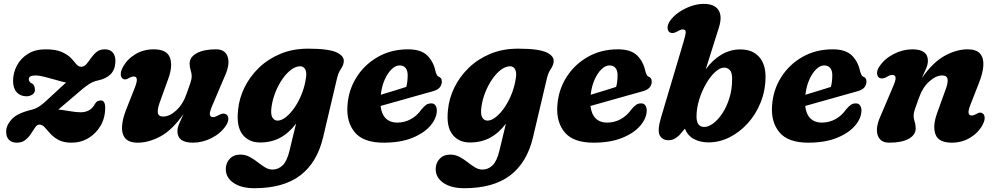

<svg xmlns="http://www.w3.org/2000/svg" viewBox="-20 -740 5256 1014"><path d="M535.5 -170.5Q535.5 -117.5 511.2 -76Q487 -34.5 446.8 -10.5Q406.5 13.5 358 13.5Q315.5 13.5 289 -1Q262.5 -15.5 245.8 -34.2Q229 -53 216.2 -67.5Q203.5 -82 188 -82Q176 -82 166 -67.5Q156 -53 144 -34.2Q132 -15.5 114.2 -1Q96.5 13.5 68.5 13.5Q43 13.5 27.8 -1.2Q12.5 -16 12.5 -45.5Q12.5 -78 42.2 -110.5Q72 -143 149.5 -161Q171 -166.5 191.2 -180.5Q211.5 -194.5 243 -225Q273 -253 294 -272.2Q315 -291.5 329 -304Q305 -309 274.8 -318Q244.5 -327 215.5 -334.2Q186.5 -341.5 167.5 -341.5Q132 -341.5 132 -322Q132 -316 135.5 -309.8Q139 -303.5 148.5 -299Q157 -295.5 160.8 -285.5Q164.5 -275.5 164.5 -265Q164.5 -249.5 150.8 -240.5Q137 -231.5 120 -231.5Q88 -231.5 68.5 -252.5Q49 -273.5 49 -312.5Q49 -355 69 -393.2Q89 -431.5 127.2 -455.5Q165.5 -479.5 220 -479.5Q275 -479.5 306.2 -465.5Q337.5 -451.5 354.8 -433.2Q372 -415 383 -401.2Q394 -387.5 409 -387.5Q424.5 -387.5 436.2 -401.2Q448 -415 460.5 -433.2Q473 -451.5 490 -465.5Q507 -479.5 533 -479.5Q562 -479.5 576.2 -462Q590.5 -444.5 589.5 -415Q588 -372.5 564.8 -348.5Q541.5 -324.5 497 -315Q471.5 -310 447.5 -294Q423.5 -278 391 -249Q350 -214 325.8 -193.5Q301.5 -173 288 -161.5Q314 -159 348.2 -153Q382.5 -147 406 -147Q430.5 -147 450 -157.5Q469.5 -168 481.5 -191.5Q487.5 -202 495.8 -205.8Q504 -209.5 513 -209.5Q535.5 -209.5 535.5 -170.5Z M1174.5 -136Q1185.5 -129 1185.8 -112.5Q1186 -96 1173.5 -77Q1146.5 -36 1098 -11.2Q1049.5 13.5 999 13.5Q917 13.5 917 -47Q917 -65.5 927 -88.2Q937 -111 949.5 -138.5Q891 -54.5 828.8 -20.5Q766.5 13.5 707.5 13.5Q661 13.5 641.5 -9.8Q622 -33 624.5 -73Q627 -113 647 -163L693 -279.5Q715 -336 687 -336Q675 -336 658.5 -326.5Q640 -315 627 -325.5Q618 -333 617.8 -348.5Q617.5 -364 629 -385.5Q651.5 -427.5 694.8 -453.5Q738 -479.5 791.5 -479.5Q861.5 -479.5 877.5 -435.5Q893.5 -391.5 868.5 -323.5L822.5 -196Q810.5 -162 813.8 -143.2Q817 -124.5 842 -124.5Q875.5 -124.5 911 -157Q946.5 -189.5 966.5 -247.5Q980 -285.5 986.2 -304.2Q992.5 -323 992.5 -336.5Q992.5 -352.5 987 -368.5Q981.5 -384.5 981.5 -404Q981.5 -438.5 1018.8 -459Q1056 -479.5 1121 -479.5Q1169.5 -479.5 1182.5 -439.8Q1195.5 -400 1167.5 -338.5L1103.5 -188Q1086.5 -150 1088.2 -135.8Q1090 -121.5 1106 -121.5Q1112.5 -121.5 1119.8 -124.5Q1127 -127.5 1137 -133Q1160.5 -145.5 1174.5 -136Z M1686 -13.5Q1654.5 119 1565.5 186.5Q1476.5 254 1323 254Q1255 254 1213.8 226.2Q1172.5 198.5 1172.5 153Q1172.5 121 1193.2 98.8Q1214 76.5 1249 76.5Q1276 76.5 1298.2 88.5Q1320.5 100.5 1340.2 116Q1360 131.5 1379.2 143.5Q1398.5 155.5 1419 155.5Q1450 155.5 1473 133Q1496 110.5 1509 55.5L1543.5 -87Q1506 -37.5 1459.5 -12.5Q1413 12.5 1353.5 12.5Q1293.5 12.5 1260.5 -30.2Q1227.5 -73 1237.5 -160.5Q1243 -220 1271 -277.5Q1299 -335 1346.5 -381.2Q1394 -427.5 1459.8 -455.2Q1525.5 -483 1607.5 -483Q1717.5 -483 1759.5 -462.5Q1801.5 -442 1795 -409.5Q1792 -394.5 1786 -385Q1780 -375.5 1773.2 -363.8Q1766.5 -352 1761 -331ZM1414 -175.5Q1408.5 -136 1418.5 -119.5Q1428.5 -103 1445.5 -103Q1467 -103 1491.5 -122.8Q1516 -142.5 1538.2 -175.8Q1560.5 -209 1576.2 -251Q1592 -293 1597 -338Q1599.5 -362.5 1590.5 -376.2Q1581.5 -390 1565.5 -390Q1542 -390 1517.5 -371.8Q1493 -353.5 1471.5 -322.5Q1450 -291.5 1434.8 -253.2Q1419.5 -215 1414 -175.5Z M2287 -157.5Q2287 -116.5 2253.8 -77Q2220.5 -37.5 2157.8 -12Q2095 13.5 2006 13.5Q1899.5 13.5 1854 -41Q1808.5 -95.5 1815 -182.5Q1820.5 -265 1863 -332.2Q1905.5 -399.5 1975.8 -439.5Q2046 -479.5 2135 -479.5Q2203 -479.5 2236 -447.5Q2269 -415.5 2280 -363.5Q2282.5 -354 2286.2 -346Q2290 -338 2295 -336Q2303 -333.5 2308.2 -327Q2313.5 -320.5 2313.5 -309Q2313.5 -292.5 2302.5 -278.5Q2291.5 -264.5 2262.5 -257Q2228 -247.5 2180 -234Q2132 -220.5 2081.8 -206.2Q2031.5 -192 1990 -180.5Q1995 -136.5 2017.8 -114.5Q2040.5 -92.5 2077 -92.5Q2116.5 -92.5 2149.8 -110.8Q2183 -129 2205 -161Q2220.5 -179.5 2231.5 -186.8Q2242.5 -194 2258 -194Q2273 -194 2280 -182.8Q2287 -171.5 2287 -157.5ZM2090 -394.5Q2069 -394.5 2048 -374.2Q2027 -354 2011.5 -319Q1996 -284 1991 -239.5Q2024.5 -249.5 2061 -260.8Q2097.5 -272 2125.5 -281Q2133 -306.5 2133 -344Q2133 -367.5 2122 -381Q2111 -394.5 2090 -394.5Z M2794.5 -13.5Q2763 119 2674 186.5Q2585 254 2431.5 254Q2363.5 254 2322.2 226.2Q2281 198.5 2281 153Q2281 121 2301.8 98.8Q2322.5 76.5 2357.5 76.5Q2384.5 76.5 2406.8 88.5Q2429 100.5 2448.8 116Q2468.5 131.5 2487.8 143.5Q2507 155.5 2527.5 155.5Q2558.5 155.5 2581.5 133Q2604.5 110.5 2617.5 55.5L2652 -87Q2614.5 -37.5 2568 -12.5Q2521.5 12.5 2462 12.5Q2402 12.5 2369 -30.2Q2336 -73 2346 -160.5Q2351.5 -220 2379.5 -277.5Q2407.5 -335 2455 -381.2Q2502.5 -427.5 2568.2 -455.2Q2634 -483 2716 -483Q2826 -483 2868 -462.5Q2910 -442 2903.5 -409.5Q2900.5 -394.5 2894.5 -385Q2888.5 -375.5 2881.8 -363.8Q2875 -352 2869.5 -331ZM2522.5 -175.5Q2517 -136 2527 -119.5Q2537 -103 2554 -103Q2575.5 -103 2600 -122.8Q2624.5 -142.5 2646.8 -175.8Q2669 -209 2684.8 -251Q2700.5 -293 2705.5 -338Q2708 -362.5 2699 -376.2Q2690 -390 2674 -390Q2650.5 -390 2626 -371.8Q2601.5 -353.5 2580 -322.5Q2558.5 -291.5 2543.2 -253.2Q2528 -215 2522.5 -175.5Z M3395.5 -157.5Q3395.5 -116.5 3362.2 -77Q3329 -37.5 3266.2 -12Q3203.5 13.5 3114.5 13.5Q3008 13.5 2962.5 -41Q2917 -95.5 2923.5 -182.5Q2929 -265 2971.5 -332.2Q3014 -399.5 3084.2 -439.5Q3154.5 -479.5 3243.5 -479.5Q3311.5 -479.5 3344.5 -447.5Q3377.5 -415.5 3388.5 -363.5Q3391 -354 3394.8 -346Q3398.5 -338 3403.5 -336Q3411.5 -333.5 3416.8 -327Q3422 -320.5 3422 -309Q3422 -292.5 3411 -278.5Q3400 -264.5 3371 -257Q3336.5 -247.5 3288.5 -234Q3240.5 -220.5 3190.2 -206.2Q3140 -192 3098.5 -180.5Q3103.5 -136.5 3126.2 -114.5Q3149 -92.5 3185.5 -92.5Q3225 -92.5 3258.2 -110.8Q3291.5 -129 3313.5 -161Q3329 -179.5 3340 -186.8Q3351 -194 3366.5 -194Q3381.5 -194 3388.5 -182.8Q3395.5 -171.5 3395.5 -157.5ZM3198.5 -394.5Q3177.5 -394.5 3156.5 -374.2Q3135.5 -354 3120 -319Q3104.5 -284 3099.5 -239.5Q3133 -249.5 3169.5 -260.8Q3206 -272 3234 -281Q3241.5 -306.5 3241.5 -344Q3241.5 -367.5 3230.5 -381Q3219.5 -394.5 3198.5 -394.5Z M3589.5 -517.5Q3601.5 -557.5 3601.5 -571Q3601.5 -584.5 3585.5 -584.5Q3578.5 -584.5 3571.5 -581.5Q3564.5 -578.5 3554.5 -572.5Q3531 -560 3516.5 -569.5Q3506 -577 3505.5 -593.2Q3505 -609.5 3518 -629Q3535 -654 3564.5 -674.5Q3594 -695 3628.8 -707.2Q3663.5 -719.5 3696.5 -719.5Q3753 -719.5 3774.2 -687.2Q3795.5 -655 3777 -595.5L3707 -373.5Q3742.5 -423 3789.2 -451Q3836 -479 3889.5 -479Q3953 -479 3988 -440.8Q4023 -402.5 4023 -334Q4022.5 -262 3997.2 -199Q3972 -136 3929 -88.8Q3886 -41.5 3832.5 -14.8Q3779 12 3722.5 12Q3678.5 12 3645.5 -5.2Q3612.5 -22.5 3597 -60.5L3568.5 -27Q3558.5 -16.5 3544 -8Q3529.5 0.5 3510 0.5Q3478.5 0.5 3464.5 -24.8Q3450.5 -50 3471 -119.5ZM3805 -383Q3782 -383 3756.5 -359.5Q3731 -336 3708.8 -297.5Q3686.5 -259 3672.5 -213.5Q3658.5 -168 3658.5 -125Q3658.5 -69.5 3699.5 -69.5Q3721.5 -69.5 3747 -88.5Q3772.5 -107.5 3795 -141.5Q3817.5 -175.5 3832 -221.5Q3846.5 -267.5 3846.5 -322Q3847 -358 3834 -370.5Q3821 -383 3805 -383Z M4529.5 -157.5Q4529.5 -116.5 4496.2 -77Q4463 -37.5 4400.2 -12Q4337.5 13.5 4248.5 13.5Q4142 13.5 4096.5 -41Q4051 -95.5 4057.5 -182.5Q4063 -265 4105.5 -332.2Q4148 -399.5 4218.2 -439.5Q4288.5 -479.5 4377.5 -479.5Q4445.5 -479.5 4478.5 -447.5Q4511.5 -415.5 4522.5 -363.5Q4525 -354 4528.8 -346Q4532.5 -338 4537.5 -336Q4545.5 -333.5 4550.8 -327Q4556 -320.5 4556 -309Q4556 -292.5 4545 -278.5Q4534 -264.5 4505 -257Q4470.5 -247.5 4422.5 -234Q4374.5 -220.5 4324.2 -206.2Q4274 -192 4232.5 -180.5Q4237.5 -136.5 4260.2 -114.5Q4283 -92.5 4319.5 -92.5Q4359 -92.5 4392.2 -110.8Q4425.5 -129 4447.5 -161Q4463 -179.5 4474 -186.8Q4485 -194 4500.5 -194Q4515.5 -194 4522.5 -182.8Q4529.5 -171.5 4529.5 -157.5ZM4332.5 -394.5Q4311.5 -394.5 4290.5 -374.2Q4269.5 -354 4254 -319Q4238.5 -284 4233.5 -239.5Q4267 -249.5 4303.5 -260.8Q4340 -272 4368 -281Q4375.5 -306.5 4375.5 -344Q4375.5 -367.5 4364.5 -381Q4353.5 -394.5 4332.5 -394.5Z M4623 -329.5Q4612.5 -337 4612 -353.5Q4611.5 -370 4624.5 -389Q4651.5 -430 4700 -454.8Q4748.5 -479.5 4798.5 -479.5Q4880.5 -479.5 4880.5 -419Q4880.5 -400.5 4870.8 -377.5Q4861 -354.5 4848 -327Q4906.5 -411 4968.8 -445.2Q5031 -479.5 5090.5 -479.5Q5137 -479.5 5156.5 -456.2Q5176 -433 5173.2 -393Q5170.5 -353 5150.5 -303L5105 -186.5Q5082.5 -130 5111 -130Q5122.5 -130 5139 -139.5Q5158 -151 5171 -140Q5180 -133 5180.2 -117.2Q5180.5 -101.5 5169 -80Q5146.5 -38.5 5103.2 -12.5Q5060 13.5 5006.5 13.5Q4936.5 13.5 4920.5 -30.5Q4904.5 -74.5 4929 -142.5L4975 -270Q4987.5 -304 4984.2 -322.8Q4981 -341.5 4955.5 -341.5Q4922.5 -341.5 4886.8 -309Q4851 -276.5 4831.5 -218.5Q4817.5 -180 4811.2 -161.5Q4805 -143 4805 -129Q4805 -113.5 4810.5 -97.5Q4816 -81.5 4816 -62Q4816 -27.5 4779 -7Q4742 13.5 4677 13.5Q4628 13.5 4615.2 -26.2Q4602.5 -66 4630.5 -127.5L4694.5 -278Q4711.5 -316 4709.8 -330.2Q4708 -344.5 4692 -344.5Q4685 -344.5 4678 -341.5Q4671 -338.5 4661 -332.5Q4637.5 -320.5 4623 -329.5Z"/></svg>

Font: Fraunces 9pt S100
Style: Bold Italic
Weight: 700
Italic angle: -16°
Version: Version 1.000; ttfautohint (v1.8.3)